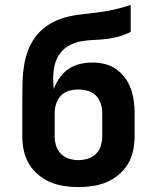

<svg xmlns="http://www.w3.org/2000/svg" viewBox="-20 -755 640 783"><path d="M300 8Q271 8 241.5 3.5Q212 -1 185.5 -12Q159 -23 136 -42.5Q113 -62 98 -87Q83 -112 77 -141Q71 -170 71 -199V-355Q71 -389 72 -423Q73 -457 78.5 -490.5Q84 -524 97 -556Q110 -588 132 -614Q154 -640 183.5 -657.5Q213 -675 246 -684Q279 -693 313 -696.5Q347 -700 380.5 -704.5Q414 -709 447.5 -716.5Q481 -724 513 -735V-625Q490 -613 464.5 -606Q439 -599 413.5 -596Q388 -593 362 -592Q336 -591 310.5 -586.5Q285 -582 261.5 -569Q238 -556 223 -534.5Q208 -513 202.5 -487.5Q197 -462 197 -436Q197 -425 197.5 -414Q198 -403 199 -392Q208 -416 223 -437.5Q238 -459 259 -473.5Q280 -488 305.5 -494Q331 -500 357 -500Q382 -500 407 -494Q432 -488 453 -473.5Q474 -459 489.5 -438Q505 -417 513.5 -393.5Q522 -370 525.5 -344.5Q529 -319 529 -294V-199Q529 -170 523 -141Q517 -112 502 -87Q487 -62 464 -42.5Q441 -23 414.5 -12Q388 -1 358.5 3.5Q329 8 300 8ZM300 -102Q319 -102 338.5 -108Q358 -114 371.5 -127.5Q385 -141 391 -160Q397 -179 397 -199V-294Q397 -313 391 -332Q385 -351 371.5 -365Q358 -379 338.5 -384.5Q319 -390 300 -390Q281 -390 261.5 -384.5Q242 -379 228.5 -365Q215 -351 209 -332Q203 -313 203 -294V-199Q203 -179 209 -160Q215 -141 228.5 -127.5Q242 -114 261.5 -108Q281 -102 300 -102Z"/></svg>

Font: Iosevka Extrabold Extended
Style: Regular
Weight: 800
Width: 7
Monospace: yes
Designer: Belleve Invis
Foundry: Belleve Invis
Version: Version 32.5.0; ttfautohint (v1.8.4)